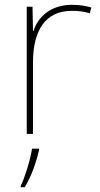

<svg xmlns="http://www.w3.org/2000/svg" viewBox="-20 -556 415 797"><path d="M278 -536C193 -536 138 -488 119 -427H117L115 -528H91V0H117V-297C117 -428 167 -511 278 -511C308 -511 328 -508 353 -501L359 -525C335 -532 310 -536 278 -536ZM142 67V61H113C107 104 82 185 66 215V221H83C111 174 130 119 142 67Z"/></svg>

Font: Noto Sans Gurmukhi UI Thin
Style: Regular
Weight: 100
Designer: Jelle Bosma - Monotype Design Team
Foundry: Monotype Imaging Inc.
Version: Version 2.004